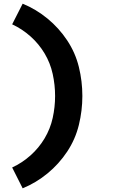

<svg xmlns="http://www.w3.org/2000/svg" viewBox="-20 -861 616 1042"><path d="M103 161Q176 131 238 80Q300 29 344.5 -38Q389 -105 408 -183Q427 -261 427 -340Q427 -420 408 -497.5Q389 -575 344.5 -642Q300 -709 238 -760Q176 -811 103 -841L46 -729Q100 -704 145.5 -663.5Q191 -623 222 -571Q253 -519 266 -459.5Q279 -400 279 -340Q279 -280 266 -221Q253 -162 222 -110Q191 -58 145.5 -17.5Q100 23 46 48Z"/></svg>

Font: Iosevka Sparkle Heavy
Style: Regular
Weight: 900
Designer: Belleve Invis
Foundry: Belleve Invis
Version: Version 4.5.0; ttfautohint (v1.8.3)